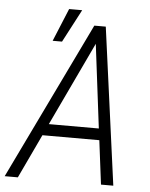

<svg xmlns="http://www.w3.org/2000/svg" viewBox="-85 -820 677 865"><g transform="rotate(5 253.0 -387.5)"><path d="M146.5 -251H372.6L325.7 -629.9ZM379.4 -198.7H122.1L28.3 0H-31.2L312 -710.9H363.8L460 0H404.3ZM192.4 -775.4H251.5L173.3 -626.5H130.9Z"/></g></svg>

Font: MAUL Condensed Light Italic
Style: Light Italic
Weight: 300
Italic angle: -12°
Designer: MAUL
Version: Version 1.0; 2020; ttfautohint (v1.8.3)